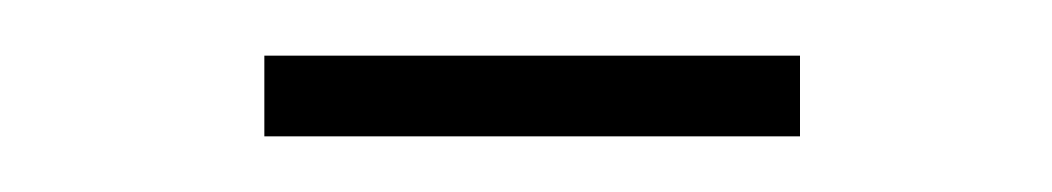

<svg xmlns="http://www.w3.org/2000/svg" viewBox="-20 -689 378 69"><path d="M75 -669H267.5V-640H75Z"/></svg>

Font: Big Shoulders Display Thin Light
Style: Regular
Weight: 300
Version: Version 2.002